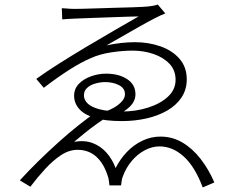

<svg xmlns="http://www.w3.org/2000/svg" viewBox="-20 -781 1040 842"><path d="M251 -745Q259 -745 268.5 -744Q278 -743 288 -742.5Q298 -742 307 -742Q314 -742 342 -742.5Q370 -743 409 -744.5Q448 -746 488.5 -747Q529 -748 561.5 -749Q594 -750 608 -751Q629 -752 647 -755Q665 -758 672 -761L705 -722Q688 -716 657 -700Q626 -684 589 -663Q552 -642 514.5 -620.5Q477 -599 447 -582Q479 -589 511 -592.5Q543 -596 572 -596Q631 -596 683 -578Q735 -560 767 -523.5Q799 -487 799 -433Q799 -388 776 -353.5Q753 -319 713 -296Q673 -273 622 -261.5Q571 -250 514 -250Q443 -250 397 -263.5Q351 -277 328 -302.5Q305 -328 305 -361Q305 -392 326 -413.5Q347 -435 379.5 -446.5Q412 -458 444 -458Q501 -458 537.5 -434Q574 -410 574 -368Q574 -337 549 -313Q524 -289 487 -273Q481 -272 470 -272.5Q459 -273 457 -272Q436 -260 407 -239.5Q378 -219 351 -197Q324 -175 305 -159Q351 -167 386.5 -153.5Q422 -140 447.5 -111Q473 -82 487 -44Q506 -82 535.5 -113.5Q565 -145 603.5 -163.5Q642 -182 683 -182Q736 -182 780 -156Q824 -130 859.5 -84.5Q895 -39 920 19L869 41Q835 -50 786 -94.5Q737 -139 679 -139Q647 -139 615 -122Q583 -105 558 -75.5Q533 -46 519 -8Q515 1 513.5 12.5Q512 24 511 32H460Q459 24 457.5 12Q456 0 453 -8Q435 -65 401.5 -94.5Q368 -124 320 -124Q283 -124 247.5 -100.5Q212 -77 178 -40Q144 -3 113 38L67 10Q104 -31 148.5 -74.5Q193 -118 238 -158.5Q283 -199 325.5 -232.5Q368 -266 401 -289Q404 -290 411.5 -289.5Q419 -289 426.5 -289.5Q434 -290 436 -290Q461 -298 481.5 -310Q502 -322 515 -337Q528 -352 528 -368Q528 -394 502 -407.5Q476 -421 441 -421Q421 -421 399 -415Q377 -409 362.5 -396Q348 -383 348 -363Q348 -343 364.5 -327Q381 -311 417.5 -301.5Q454 -292 515 -292Q575 -292 629 -309Q683 -326 716.5 -357Q750 -388 750 -431Q750 -473 723.5 -501Q697 -529 654 -544Q611 -559 561 -559Q519 -559 468.5 -551.5Q418 -544 378 -526Q336 -508 285.5 -476Q235 -444 172 -396L139 -435Q179 -464 236.5 -500.5Q294 -537 358.5 -575.5Q423 -614 483.5 -649Q544 -684 588 -709Q577 -709 546 -708Q515 -707 473.5 -705.5Q432 -704 389 -702.5Q346 -701 309.5 -699.5Q273 -698 253 -696Z"/></svg>

Font: Noto Sans JP Thin Light
Style: Regular
Weight: 300
Version: Version 2.004-H2;hotconv 1.0.118;makeotfexe 2.5.65603